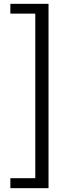

<svg xmlns="http://www.w3.org/2000/svg" viewBox="-20 -811 378 1001"><path d="M34 170V118H164V-740H34V-791H233V170Z"/></svg>

Font: Noto Sans SC
Style: Regular
Weight: 400
Designer: Ryoko NISHIZUKA  (kana, bopomofo & ideographs); Paul D. Hunt (Latin, Greek & Cyrillic); Sandoll Communications , Soo-you
Foundry: Adobe
Version: Version 2.002;hotconv 1.0.116;makeotfexe 2.5.65601